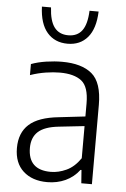

<svg xmlns="http://www.w3.org/2000/svg" viewBox="-56 -835 582 884"><g transform="rotate(5 235.0 -392.5)"><path d="M196 8.5Q126.5 8.5 85 -29.2Q43.5 -67 43.5 -136Q43.5 -206.5 86.8 -245.5Q130 -284.5 224 -294L345 -308V-368.5Q345 -445.5 310.8 -472.2Q276.5 -499 210.5 -499Q181.5 -499 145.8 -493.5Q110 -488 74 -475.5V-526.5Q104.5 -538 143.2 -543.8Q182 -549.5 216.5 -549.5Q307 -549.5 354.5 -509.8Q402 -470 402 -366.5V0H353L348.5 -61H344Q318.5 -27 280 -9.2Q241.5 8.5 196 8.5ZM103 -142Q103 -40 208 -40Q243.5 -40 280 -56.8Q316.5 -73.5 345 -115V-263.5L226.5 -250.5Q161.5 -243.5 132.2 -216.8Q103 -190 103 -142ZM233.5 -634.5Q174.5 -634.5 139.5 -675Q104.5 -715.5 101.5 -794.5H143.5Q147 -732 169.2 -702.8Q191.5 -673.5 233.5 -673.5Q275.5 -673.5 297.2 -702.8Q319 -732 321.5 -794.5H363.5Q360.5 -715 326.2 -674.8Q292 -634.5 233.5 -634.5Z"/></g></svg>

Font: Encode Sans SmCnd Lt
Style: Regular
Weight: 300
Width: 4
Designer: Multiple Designers
Foundry: Impallari Type
Version: Version 3.002; ttfautohint (v1.8.3) -l 8 -r 50 -G 200 -x 14 